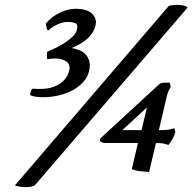

<svg xmlns="http://www.w3.org/2000/svg" viewBox="-20 -694 790 788"><path d="M173 -481Q181 -485 200 -493.5Q219 -502 239 -514Q259 -526 275.5 -541Q292 -556 296 -573Q301 -593 289.5 -598.5Q278 -604 258 -604Q237 -604 215 -593.5Q193 -583 179 -569Q173 -569 171.5 -579.5Q170 -590 168 -597Q176 -607 188 -617.5Q200 -628 216 -637Q232 -646 251.5 -652Q271 -658 294 -658Q313 -658 329 -653.5Q345 -649 355.5 -640Q366 -631 371 -618Q376 -605 372 -589Q358 -531 274 -497Q290 -494 305.5 -488Q321 -482 331.5 -470.5Q342 -459 346.5 -442.5Q351 -426 346 -404Q340 -377 321 -356.5Q302 -336 276 -322.5Q250 -309 219 -302Q188 -295 157 -295Q138 -295 124 -297.5Q110 -300 105 -303Q103 -304 104 -308.5Q105 -313 106.5 -318Q108 -323 110.5 -326.5Q113 -330 115 -330Q126 -329 133 -329Q140 -329 146 -329Q192 -329 224 -349.5Q256 -370 264 -404Q270 -430 251.5 -442Q233 -454 209 -454Q192 -454 174 -451Q172 -457 172.5 -468Q173 -479 173 -481ZM673 -670Q676 -671 686 -672.5Q696 -674 708 -674Q720 -674 732 -671.5Q744 -669 750 -663L126 63Q121 69 110.5 71.5Q100 74 87.5 74Q75 74 62.5 72Q50 70 41 67ZM671 -99Q657 -104 647.5 -105.5Q638 -107 620 -107L592 12Q578 11 555 8.5Q532 6 521 0L546 -107H409Q402 -107 393.5 -112.5Q385 -118 394 -128L633 -348Q641 -354 653 -354.5Q665 -355 676 -355Q678 -350 679.5 -344.5Q681 -339 679 -334Q675 -329 670.5 -318Q666 -307 663 -292L632 -160H644Q659 -160 673 -162Q687 -164 695 -168Q697 -164 698.5 -159Q700 -154 699 -151Q696 -137 687.5 -122.5Q679 -108 671 -99ZM583 -253 482 -160H561Z"/></svg>

Font: Lusitana
Style: Bold Italic
Weight: 700
Designer: Ana Paula Megda
Foundry: Ana Paula Megda
Version: Version 1.000; ttfautohint (v1.1) -l 8 -r 50 -G 200 -x 14 -D